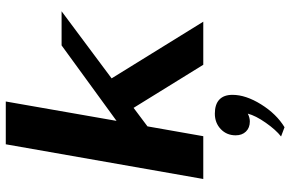

<svg xmlns="http://www.w3.org/2000/svg" viewBox="-190 -533 1004 664"><g transform="rotate(-90 312.0 -201.0)"><path d="M373 -317 569 0H420L271 -241L207 -193L173 0H25L145 -683H293L226 -300L487 -490H605ZM172 269Q195 251 219.5 216Q244 181 251 154Q237 161 224 161Q202 161 189 147.5Q176 134 176 112Q176 81 197.5 60.5Q219 40 251 40Q283 40 299.5 55.5Q316 71 316 101Q316 147 283 200Q250 253 204 281Z"/></g></svg>

Font: Fahkwang
Style: Bold Italic
Weight: 700
Italic angle: -10°
Designer: Suppakit Chalermlarp | Katatrad Co.,Ltd.
Foundry: Cadson Demak Co.,Ltd.
Version: Version 1.000; ttfautohint (v1.6)